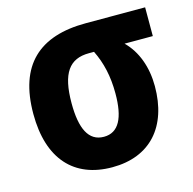

<svg xmlns="http://www.w3.org/2000/svg" viewBox="-87 -637 737 735"><g transform="rotate(-15 281.5 -269.5)"><path d="M271 10C421 10 508 -87 508 -248C508 -323 484 -390 438 -435H550V-549H315C130 -549 31 -459 31 -265C31 -86 120 10 271 10ZM270 -111C209 -111 183 -167 183 -267C183 -386 219 -435 297 -435H317C342 -384 355 -329 355 -260C355 -164 329 -111 270 -111Z"/></g></svg>

Font: Noto Sans Mono SemiCondensed ExtraBold
Style: Regular
Weight: 800
Width: 4
Designer: Monotype Design Team
Foundry: Monotype Imaging Inc.
Version: Version 2.014